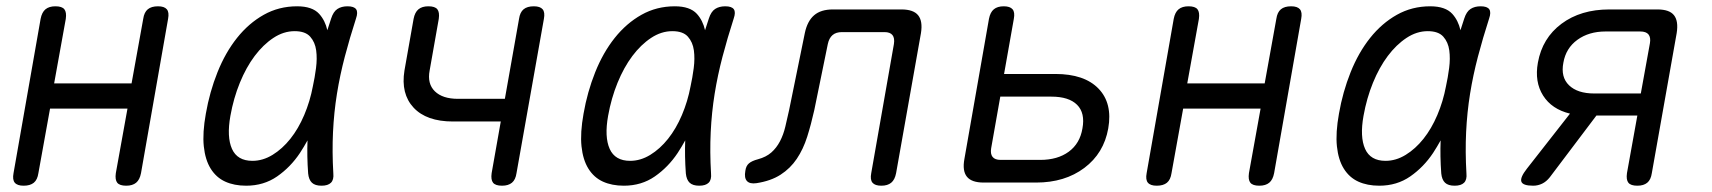

<svg xmlns="http://www.w3.org/2000/svg" viewBox="-20 -580 5440 610"><path d="M55 10Q35 10 27 0.5Q19 -9 23 -30L109 -520Q113 -541 124.5 -550.5Q136 -560 156 -560Q177 -560 184.5 -550.5Q192 -541 189 -520L152 -315H398L435 -520Q438 -541 449.5 -550.5Q461 -560 482 -560Q502 -560 510 -550.5Q518 -541 514 -520L428 -30Q424 -9 412.5 0.5Q401 10 381 10Q360 10 352.5 0.5Q345 -9 348 -30L385 -235H139L102 -30Q99 -9 87.5 0.5Q76 10 55 10Z M762 10Q724 10 695.5 -3Q667 -16 649.5 -44Q632 -72 627.5 -115Q623 -158 634 -219Q646 -288 671 -350.5Q696 -413 733 -459.5Q770 -506 818 -533Q866 -560 924 -560Q972 -560 994 -536Q1013 -515 1020 -484Q1026 -502 1032 -521Q1039 -543 1052 -551.5Q1065 -560 1084 -560Q1105 -560 1111.5 -550.5Q1118 -541 1111 -521Q1091 -459 1075.5 -400Q1060 -341 1050.5 -282Q1041 -223 1038 -160.5Q1035 -98 1039 -29Q1041 -9 1031.5 0.5Q1022 10 1001.5 10Q981 10 971 0.5Q961 -9 959 -29Q955 -84 957 -134Q946 -114 933 -94Q903 -49 860.5 -19.5Q818 10 762 10ZM782 -69Q815 -69 846 -88Q877 -107 902.5 -139Q928 -171 946.5 -214.5Q965 -258 974 -306Q980 -333 984 -363.5Q988 -394 984.5 -420Q981 -446 965.5 -463.5Q950 -481 916 -481Q881 -481 848.5 -459.5Q816 -438 789 -402Q762 -366 742 -317Q722 -268 712 -212Q700 -145 717 -107Q734 -69 782 -69Z M1575 10Q1554 10 1546.5 0.5Q1539 -9 1542 -30L1571 -194H1419Q1335 -194 1294 -238Q1253 -282 1265 -356L1294 -520Q1298 -541 1309.5 -550.5Q1321 -560 1341 -560Q1362 -560 1369.5 -550.5Q1377 -541 1374 -520L1345 -356Q1337 -314 1361.5 -290Q1386 -266 1435 -266H1584L1629 -520Q1632 -541 1643.5 -550.5Q1655 -560 1676 -560Q1696 -560 1704 -550.5Q1712 -541 1708 -520L1621 -30Q1618 -9 1606.5 0.5Q1595 10 1575 10Z M1962 10Q1924 10 1895.5 -3Q1867 -16 1849.5 -44Q1832 -72 1827.5 -115Q1823 -158 1834 -219Q1846 -288 1871 -350.5Q1896 -413 1933 -459.5Q1970 -506 2018 -533Q2066 -560 2124 -560Q2172 -560 2194 -536Q2213 -515 2220 -484Q2226 -502 2232 -521Q2239 -543 2252 -551.5Q2265 -560 2284 -560Q2305 -560 2311.5 -550.5Q2318 -541 2311 -521Q2291 -459 2275.5 -400Q2260 -341 2250.5 -282Q2241 -223 2238 -160.5Q2235 -98 2239 -29Q2241 -9 2231.5 0.5Q2222 10 2201.5 10Q2181 10 2171 0.5Q2161 -9 2159 -29Q2155 -84 2157 -134Q2146 -114 2133 -94Q2103 -49 2060.5 -19.5Q2018 10 1962 10ZM1982 -69Q2015 -69 2046 -88Q2077 -107 2102.5 -139Q2128 -171 2146.5 -214.5Q2165 -258 2174 -306Q2180 -333 2184 -363.5Q2188 -394 2184.5 -420Q2181 -446 2165.5 -463.5Q2150 -481 2116 -481Q2081 -481 2048.5 -459.5Q2016 -438 1989 -402Q1962 -366 1942 -317Q1922 -268 1912 -212Q1900 -145 1917 -107Q1934 -69 1982 -69Z M2537 -475Q2545 -513 2566.5 -531.5Q2588 -550 2626 -550H2844Q2882 -550 2897 -531.5Q2912 -513 2906 -475L2827 -30Q2823 -9 2811.5 0.5Q2800 10 2780 10Q2760 10 2752 0.5Q2744 -9 2748 -30L2820 -440Q2823 -459 2815.5 -468.5Q2808 -478 2790 -478H2655Q2636 -478 2625 -468.5Q2614 -459 2610 -440L2567 -230Q2557 -185 2544.5 -145.5Q2532 -106 2511.5 -75.5Q2491 -45 2460 -25Q2429 -5 2383 2Q2362 5 2353 -5Q2344 -15 2348 -37Q2350 -53 2359.5 -61Q2369 -69 2388 -74Q2414 -81 2430.5 -95.5Q2447 -110 2458 -131Q2469 -152 2475 -177.5Q2481 -203 2487 -230Z M3105 0Q3067 0 3052 -18.5Q3037 -37 3044 -75L3122 -520Q3126 -541 3137.5 -550.5Q3149 -560 3169 -560Q3189 -560 3197 -550.5Q3205 -541 3201 -520L3170 -345H3333Q3425 -345 3470 -298.5Q3515 -252 3501 -172Q3487 -93 3425 -46.5Q3363 0 3272 0ZM3129 -109Q3126 -91 3133.5 -81.5Q3141 -72 3159 -72H3285Q3340 -72 3375.5 -98Q3411 -124 3419 -172Q3428 -221 3402 -247Q3376 -273 3320 -273H3158Z M3655 10Q3635 10 3627 0.5Q3619 -9 3623 -30L3709 -520Q3713 -541 3724.5 -550.5Q3736 -560 3756 -560Q3777 -560 3784.5 -550.5Q3792 -541 3789 -520L3752 -315H3998L4035 -520Q4038 -541 4049.5 -550.5Q4061 -560 4082 -560Q4102 -560 4110 -550.5Q4118 -541 4114 -520L4028 -30Q4024 -9 4012.5 0.5Q4001 10 3981 10Q3960 10 3952.5 0.5Q3945 -9 3948 -30L3985 -235H3739L3702 -30Q3699 -9 3687.5 0.5Q3676 10 3655 10Z M4362 10Q4324 10 4295.5 -3Q4267 -16 4249.5 -44Q4232 -72 4227.5 -115Q4223 -158 4234 -219Q4246 -288 4271 -350.5Q4296 -413 4333 -459.5Q4370 -506 4418 -533Q4466 -560 4524 -560Q4572 -560 4594 -536Q4613 -515 4620 -484Q4626 -502 4632 -521Q4639 -543 4652 -551.5Q4665 -560 4684 -560Q4705 -560 4711.5 -550.5Q4718 -541 4711 -521Q4691 -459 4675.5 -400Q4660 -341 4650.5 -282Q4641 -223 4638 -160.5Q4635 -98 4639 -29Q4641 -9 4631.5 0.5Q4622 10 4601.5 10Q4581 10 4571 0.5Q4561 -9 4559 -29Q4555 -84 4557 -134Q4546 -114 4533 -94Q4503 -49 4460.5 -19.5Q4418 10 4362 10ZM4382 -69Q4415 -69 4446 -88Q4477 -107 4502.5 -139Q4528 -171 4546.5 -214.5Q4565 -258 4574 -306Q4580 -333 4584 -363.5Q4588 -394 4584.5 -420Q4581 -446 4565.5 -463.5Q4550 -481 4516 -481Q4481 -481 4448.5 -459.5Q4416 -438 4389 -402Q4362 -366 4342 -317Q4322 -268 4312 -212Q4300 -145 4317 -107Q4334 -69 4382 -69Z M4851 10Q4818 10 4813.5 -3Q4809 -16 4831 -44L4968 -219Q4910 -233 4882.5 -276.5Q4855 -320 4866 -381Q4880 -459 4941 -504.5Q5002 -550 5093 -550H5246Q5284 -550 5298.5 -531.5Q5313 -513 5307 -475L5228 -30Q5225 -9 5213.5 0.5Q5202 10 5182 10Q5161 10 5153.5 0.5Q5146 -9 5149 -30L5182 -213H5052L4904 -17Q4893 -3 4879.5 3.5Q4866 10 4851 10ZM5222 -443Q5225 -461 5217.5 -470.5Q5210 -480 5191 -480H5081Q5028 -480 4991.5 -453.5Q4955 -427 4947 -381Q4938 -335 4965 -309Q4992 -283 5045 -283H5193Z"/></svg>

Font: Maple Mono NL Light
Style: Italic
Weight: 300
Italic angle: -10°
Monospace: yes
Designer: subframe7536
Version: Version 7.000